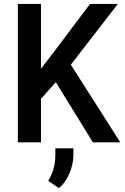

<svg xmlns="http://www.w3.org/2000/svg" viewBox="-20 -731 640 986"><path d="M266.6 -309.1 190.4 -223.6V0H71.8V-710.9H190.4V-377.9L255.4 -462.4L442.4 -710.9H585.4L343.8 -398.9L597.7 0H457ZM356.9 64.5Q356.9 85.4 352.3 108.6Q347.7 131.8 338.6 154.5Q329.6 177.2 315.7 198Q301.8 218.8 282.7 234.9L227.5 197.8Q246.1 167 255.1 135Q264.2 103 264.2 65.9V30.8H356.9Z"/></svg>

Font: Roboto Mono
Style: Regular
Weight: 500
Designer: Google
Version: Version 2.000986; 2015; ttfautohint (v1.3)